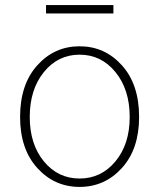

<svg xmlns="http://www.w3.org/2000/svg" viewBox="-20 -722 626 755"><path d="M59 -262Q59 -390 126.5 -465Q194 -540 293 -540Q392 -540 459.5 -465Q527 -390 527 -262Q527 -136 459.5 -61.5Q392 13 293 13Q194 13 126.5 -61.5Q59 -136 59 -262ZM490 -262Q490 -370 434 -438.5Q378 -507 293 -507Q208 -507 152.5 -438.5Q97 -370 97 -262Q97 -155 152.5 -87.5Q208 -20 293 -20Q378 -20 434 -87.5Q490 -155 490 -262ZM161 -669V-702H426V-669Z"/></svg>

Font: Noto Sans Korean Thin
Style: Regular
Weight: 250
Designer: Ryoko NISHIZUKA  (kana & ideographs); Paul D. Hunt (Latin, Greek & Cyrillic); Wenlong ZHANG  (bopomofo); Sandoll Communi
Foundry: Adobe Systems Incorporated
Version: Version 1.0001;PS 1;hotconv 1.0.78;makeotf.lib2.5.61930